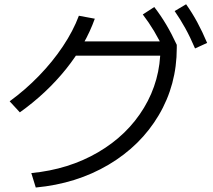

<svg xmlns="http://www.w3.org/2000/svg" viewBox="-20 -838 978 883"><path d="M717.8 -617.2 750 -582H306.6V-647.5H780.3L793 -631.8V-617.2Q793 -448.2 710 -308.1Q627 -168 479.5 -80.6Q332 6.8 144.5 24.4L124 -42Q295.9 -58.6 431.2 -137.7Q566.4 -216.8 642.1 -342.3Q717.8 -467.8 717.8 -617.2ZM342.8 -765.6 416 -752Q373 -631.8 283.7 -520.5Q194.3 -409.2 71.3 -321.3L24.4 -372.1Q96.7 -424.8 159.2 -489.3Q221.7 -553.7 269 -624.5Q316.4 -695.3 342.8 -765.6ZM636.7 -771.5 689.5 -805.7Q719.7 -766.6 744.6 -724.6Q769.5 -682.6 793 -631.8L737.3 -602.5Q712.9 -654.3 689 -694.3Q665 -734.4 636.7 -771.5ZM783.2 -787.1 835.9 -818.4Q864.3 -778.3 887.2 -735.8Q910.2 -693.4 932.6 -640.6L877 -615.2Q854.5 -668 832 -708.5Q809.6 -749 783.2 -787.1Z"/></svg>

Font: Pretendard JP Variable
Style: Regular
Weight: 400
Designer: Base glyphs from Inter by Rasmus Andersson; Hangul glyphs from Noto Sans CJK(Source Han Sans) by Jang Soo-young and Kang
Foundry: Kil Hyung-jin
Version: Version 1.307;Glyphs 3.2 (3192)